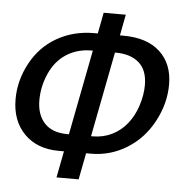

<svg xmlns="http://www.w3.org/2000/svg" viewBox="-50 -711 717 764"><g transform="rotate(5 309.0 -329.5)"><path d="M332.5 -100.6H312.5L292 5.4H203.6L224.1 -100.6H204.1Q116.7 -100.6 65.4 -152.6Q14.2 -204.6 14.2 -291Q14.2 -365.2 51.3 -434.6Q88.4 -503.9 154.3 -541.7Q220.2 -579.6 302.7 -579.6H317.4L333.5 -663.6H421.9L405.8 -579.6H419.9Q514.2 -579.6 565.9 -532Q617.7 -484.4 617.7 -401.4Q617.7 -326.2 579.6 -254.4Q541.5 -182.6 475.6 -141.6Q409.7 -100.6 332.5 -100.6ZM522 -391.1Q522 -450.7 488.3 -480.2Q454.6 -509.8 394.5 -509.8H392.1L326.2 -169.9H332Q374 -169.9 408.9 -186.8Q443.8 -203.6 469.2 -235.1Q494.6 -266.6 508.3 -309.3Q522 -352.1 522 -391.1ZM108.9 -294.9Q108.9 -236.8 140.1 -203.4Q171.4 -169.9 231.9 -169.9H237.8L303.7 -509.8H299.8Q242.2 -509.8 198.7 -481.9Q155.3 -454.1 132.1 -402.1Q108.9 -350.1 108.9 -294.9Z"/></g></svg>

Font: Cousine
Style: Italic
Weight: 400
Italic angle: -12°
Monospace: yes
Designer: Steve Matteson
Foundry: Monotype Imaging Inc.
Version: Version 1.21